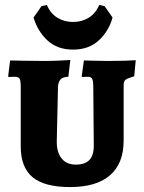

<svg xmlns="http://www.w3.org/2000/svg" viewBox="-20 -749 582 778"><path d="M64 -156V-396Q64 -422 59.5 -430Q55 -438 39 -438L15 -437L13 -440L21 -504Q34 -504 73 -503Q112 -502 158 -502Q189 -502 221 -503.5Q253 -505 265 -506L257 -438Q235 -437 226 -428Q217 -419 215 -400L210 -174Q210 -131 230 -106.5Q250 -82 287 -82Q324 -82 342 -100.5Q360 -119 360 -159L358 -396Q358 -421 353.5 -429.5Q349 -438 336 -438L313 -437L311 -440L320 -504Q331 -504 360.5 -503Q390 -502 418 -502Q456 -502 487.5 -503Q519 -504 530 -505L524 -440Q497 -432 489 -426Q481 -420 481 -404V-179Q481 -87 426 -39Q371 9 264 9Q160 9 112 -31Q64 -71 64 -156ZM116 -678 148 -724 170 -729Q184 -695 212 -677.5Q240 -660 276 -660Q312 -660 340 -677.5Q368 -695 382 -729L404 -724L436 -678Q421 -623 380.5 -585.5Q340 -548 276 -548Q212 -548 172 -585.5Q132 -623 116 -678Z"/></svg>

Font: Alegreya SC ExtraBold
Style: Regular
Weight: 800
Designer: Juan Pablo del Peral
Foundry: Huerta Tipografica
Version: Version 2.007; ttfautohint (v1.6)